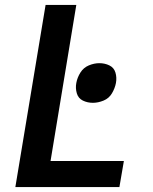

<svg xmlns="http://www.w3.org/2000/svg" viewBox="-20 -755 616 775"><path d="M42 0H462L480 -105H184L288 -735H164ZM355 -340Q376 -340 398 -349Q420 -358 432 -378.5Q444 -399 448 -420Q452 -442 446 -462Q440 -482 421.5 -491Q403 -500 381 -500Q360 -500 338.5 -491Q317 -482 304.5 -462Q292 -442 288 -420Q284 -399 290 -378.5Q296 -358 314.5 -349Q333 -340 355 -340Z"/></svg>

Font: Iosevka Sparkle Oblique
Style: Bold
Weight: 700
Italic angle: -9°
Designer: Belleve Invis
Foundry: Belleve Invis
Version: Version 4.5.0; ttfautohint (v1.8.3)